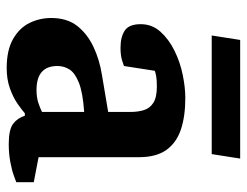

<svg xmlns="http://www.w3.org/2000/svg" viewBox="-100 -608 721 560"><g transform="rotate(90 260.0 -328.5)"><path d="M179 12Q127 12 94.5 -6.5Q62 -25 47.5 -54.5Q33 -84 33 -118Q33 -164 56 -193.5Q79 -223 117 -241Q155 -259 200 -266L307 -284V-350Q307 -371 301.5 -388.5Q296 -406 280 -416Q264 -426 233 -426Q213 -426 202.5 -424Q192 -422 187 -420L173 -330Q171 -329 156.5 -324.5Q142 -320 120 -320Q88 -320 69.5 -332.5Q51 -345 51 -379Q51 -412 73 -436.5Q95 -461 128.5 -477.5Q162 -494 199 -501.5Q236 -509 266 -509Q320 -509 358.5 -496Q397 -483 418 -453.5Q439 -424 439 -373V-81L512 -67V-16Q509 -15 493 -9Q477 -3 452.5 1.5Q428 6 401 6Q359 6 342 -6.5Q325 -19 318 -41H311Q302 -33 283.5 -20Q265 -7 238.5 2.5Q212 12 179 12ZM243 -75Q265 -75 281 -80.5Q297 -86 307 -91V-214Q250 -210 221.5 -198.5Q193 -187 183 -171Q173 -155 173 -136Q173 -75 243 -75ZM84 -586 97 -669H443L430 -586Z"/></g></svg>

Font: Faustina
Style: Bold
Weight: 700
Designer: Alfonso Garcia
Foundry: http://www.omnibus-type.com
Version: Version 1.200